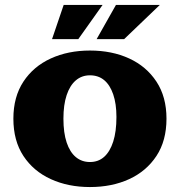

<svg xmlns="http://www.w3.org/2000/svg" viewBox="-20 -743 726 775"><path d="M343 12Q255 12 185 -20Q115 -52 74.5 -113.5Q34 -175 34 -264Q34 -352 74.5 -413.5Q115 -475 185 -507Q255 -539 343 -539Q432 -539 501.5 -507Q571 -475 611.5 -413.5Q652 -352 652 -264Q652 -175 611.5 -113.5Q571 -52 501.5 -20Q432 12 343 12ZM343 -89Q377 -89 400.5 -110Q424 -131 437 -171.5Q450 -212 450 -271Q450 -324 437 -362Q424 -400 400.5 -419.5Q377 -439 343 -439Q310 -439 286 -418.5Q262 -398 249 -359Q236 -320 236 -264Q236 -207 249 -168Q262 -129 286 -109Q310 -89 343 -89ZM370 -585 448 -723H625L481 -585ZM190 -585 237 -723H394L296 -585Z"/></svg>

Font: Montagu Slab 24pt
Style: Bold
Weight: 700
Designer: Florian Karsten
Foundry: Florian Karsten
Version: Version 1.000